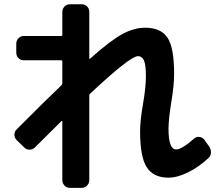

<svg xmlns="http://www.w3.org/2000/svg" viewBox="-20 -817 1040 904"><path d="M93.8 -123 58.6 -157.2Q47.9 -168 47.9 -183.1Q47.9 -198.2 58.6 -208Q179.7 -330.1 268.6 -415Q272.5 -418.9 273.4 -423.8V-528.3Q273.4 -533.2 267.6 -533.2H91.8Q77.1 -533.2 66.9 -543.5Q56.6 -553.7 56.6 -569.3V-611.3Q56.6 -626 66.9 -636.7Q77.1 -647.5 91.8 -647.5H267.6Q272.5 -647.5 273.4 -652.3V-760.7Q273.4 -775.4 283.7 -786.1Q293.9 -796.9 308.6 -796.9H365.2Q379.9 -796.9 390.1 -786.6Q400.4 -776.4 400.4 -760.7V-542Q400.4 -541 401.4 -540Q402.3 -539.1 403.3 -540Q501 -627 556.2 -656.7Q611.3 -686.5 663.1 -686.5Q737.3 -686.5 768.6 -639.6Q799.8 -592.8 799.8 -469.7Q799.8 -415 787.1 -339.8Q773.4 -255.9 773.4 -210Q773.4 -113.3 809.6 -113.3Q835.9 -113.3 894.5 -165Q904.3 -173.8 918.5 -172.4Q932.6 -170.9 941.4 -160.2L964.8 -127Q973.6 -115.2 973.1 -99.1Q972.7 -83 961.9 -73.2Q916 -30.3 865.2 -5.4Q814.5 19.5 773.4 19.5Q703.1 19.5 671.4 -28.8Q639.6 -77.1 639.6 -197.3Q639.6 -249 653.3 -327.1Q667 -408.2 667 -457Q667 -512.7 657.7 -532.7Q648.4 -552.7 629.9 -552.7Q592.8 -552.7 404.3 -376Q400.4 -372.1 400.4 -367.2V31.2Q400.4 45.9 390.1 56.6Q379.9 67.4 365.2 67.4H308.6Q293.9 67.4 283.7 56.6Q273.4 45.9 273.4 31.2V-245.1Q273.4 -246.1 272.5 -247.1Q271.5 -248 269.5 -247.1Q231.4 -210 143.6 -122.1Q132.8 -112.3 118.7 -112.3Q104.5 -112.3 93.8 -123Z"/></svg>

Font: Rounded-L Mgen+ 1m bold
Style: Bold
Weight: 700
Designer: [Source Han Sans]
Ryoko NISHIZUKA  (kana & ideographs); Paul D. Hunt (Latin, Greek & Cyrillic); Wenlong ZHANG  (bopomofo
Version: Version 1.059.20150602